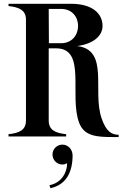

<svg xmlns="http://www.w3.org/2000/svg" viewBox="-20 -720 660 1013"><path d="M516 -96C466 -240 558 -457 387 -477C470 -488 521 -529 521 -583C521 -651 464 -700 355 -700H25V-688C82 -682 117 -666 117 -616V-84C117 -34 82 -18 25 -12V0H329V-12C272 -18 237 -34 237 -84V-465H276C439 -465 343 -215 398 -71C425 -1 492 3 574 3H606V-9C570 -9 540 -25 516 -96ZM302 -492H238L237 -673H302C362 -673 392 -629 392 -583C392 -538 362 -492 302 -492ZM241 257 246 273C332 254 363 185 363 99C362 66 338 43 309 43C281 43 257 66 257 95C257 125 281 148 309 148C319 148 327 145 334 141C335 187 306 245 241 257Z"/></svg>

Font: Sprat Condensed Medium
Style: Regular
Weight: 500
Width: 3
Designer: Ethan Nakache
Foundry: Collletttivo
Version: Version 2.000;Glyphs 3.2 (3217)